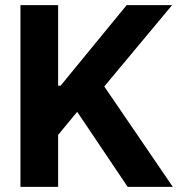

<svg xmlns="http://www.w3.org/2000/svg" viewBox="-20 -727 703 747"><path d="M59.6 -707H206.1V-393.6H215.8L472.7 -707H649.4L385.7 -390.6L652.3 0H476.6L280.3 -292L206.1 -202.1V0H59.6Z"/></svg>

Font: WEMIX Pretendard
Style: Bold
Weight: 700
Designer: Base glyphs from Inter by Rasmus Andersson; Hangeul glyphs from Noto Sans CJK(Source Han Sans) by Jang Soo-young and Kan
Foundry: Kil Hyung-jin
Version: Version 1.000